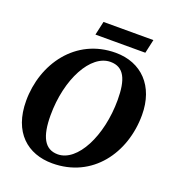

<svg xmlns="http://www.w3.org/2000/svg" viewBox="-148 -928 964 1061"><g transform="rotate(20 334.5 -397.5)"><path d="M279.1 18.6C514.6 18.6 654.6 -177.6 654.6 -401.8C654.6 -572 552.7 -675.7 401.2 -675.7C166.1 -675.7 25.8 -474.5 25.8 -257.6C25.8 -72.1 133.7 18.6 279.1 18.6ZM290.3 -38.6C213.1 -38.6 180 -103.5 180 -228.4C180 -441.6 275.4 -618.5 391.3 -618.5C470.5 -618.5 499.7 -554.9 499.7 -433.9C499.7 -220.9 405.7 -38.6 290.3 -38.6ZM260.6 -731.8H554L572 -812.7H278.6L260.6 -731.8Z"/></g></svg>

Font: Source Serif 4 Variable
Style: Italic
Weight: 400
Italic angle: -12°
Designer: Frank Grießhammer
Foundry: Adobe Systems Incorporated
Version: Version 4.004;hotconv 1.0.116;makeotfexe 2.5.65601